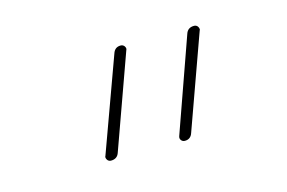

<svg xmlns="http://www.w3.org/2000/svg" viewBox="-45 -628 590 395"><g transform="rotate(-15 250.0 -431.0)"><path d="M308.6 -319.3Q303.7 -319.3 300.8 -323.2Q297.9 -327.1 299.8 -332L370.1 -530.3Q374 -543 387.7 -543Q392.6 -543 395.5 -539.1Q397.5 -536.1 397.5 -533.2Q397.5 -532.2 396.5 -530.3L325.2 -332Q321.3 -319.3 308.6 -319.3ZM151.4 -319.3Q146.5 -319.3 143.6 -323.2Q141.6 -326.2 141.6 -329.1Q141.6 -330.1 142.6 -332L214.8 -530.3Q218.8 -543 231.4 -543Q236.3 -543 239.3 -539.1Q241.2 -536.1 241.2 -534.2Q241.2 -532.2 240.2 -530.3L168.9 -332Q165 -319.3 151.4 -319.3Z"/></g></svg>

Font: Rounded-X Mgen+ 1m thin
Style: Regular
Weight: 100
Designer: [Source Han Sans]
Ryoko NISHIZUKA  (kana & ideographs); Paul D. Hunt (Latin, Greek & Cyrillic); Wenlong ZHANG  (bopomofo
Version: Version 1.059.20150602